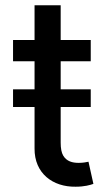

<svg xmlns="http://www.w3.org/2000/svg" viewBox="-20 -696 409 723"><path d="M321.7 -293V-359.7H29.1V-293ZM29.1 -545.5V-465.2H321.7V-545.5ZM110.1 -136.7C109.4 -43.3 178.6 8.5 264.9 7.1C297.9 7.1 320 0.7 331.7 -3.6L313.2 -87C306.1 -85.6 293.7 -82.7 276.3 -82.7C252.5 -82.7 230.8 -88.4 218 -110.1C211.6 -121.1 208.5 -137.1 208.5 -158.7V-676.1H110.1Z"/></svg>

Font: Inter 465
Style: Regular
Weight: 400
Designer: Rasmus Andersson
Foundry: rsms
Version: Version 3.019;Glyphs 3.1.2 (3151)